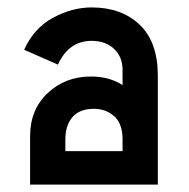

<svg xmlns="http://www.w3.org/2000/svg" viewBox="-20 -497 510 517"><path d="M227 -477Q307 -477 356 -430.5Q405 -384 405 -293V0H61V-130Q61 -202 108.5 -246.5Q156 -291 225 -291Q274 -291 310 -268V-309Q310 -344 287 -365.5Q264 -387 227 -387Q165 -387 136 -323L45 -363Q71 -421 122.5 -449Q174 -477 227 -477ZM156 -122V-90H310V-122Q310 -164 287.5 -184Q265 -204 233 -204Q194 -204 175 -181.5Q156 -159 156 -122Z"/></svg>

Font: Gulax
Style: Regular
Weight: 400
Designer: Morgan Gilbert
Foundry: VTF
Version: Version 1.001;hotconv 1.0.109;makeotfexe 2.5.65596